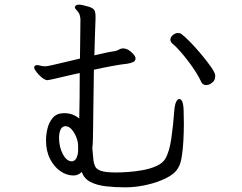

<svg xmlns="http://www.w3.org/2000/svg" viewBox="-20 -779 1040 826"><path d="M382 -89Q384 -74 390 -62Q396 -50 416 -43.5Q436 -37 479 -37Q499 -37 530 -39Q561 -41 594 -47Q627 -53 653.5 -65Q680 -77 692 -97Q709 -128 717 -183Q725 -238 730 -305Q732 -329 738 -341Q744 -353 751 -353Q769 -353 770 -302Q770 -291 770.5 -277Q771 -263 771 -247Q771 -213 769 -175Q767 -137 762 -105Q757 -73 746 -56Q732 -31 694.5 -12.5Q657 6 610 16.5Q563 27 518 27Q475 27 436 22.5Q397 18 369.5 4Q342 -10 332 -39Q324 -32 315.5 -28Q307 -24 296 -24Q267 -24 240 -42.5Q213 -61 195.5 -95Q178 -129 178 -175Q178 -201 184.5 -227Q191 -253 207 -272Q223 -291 252 -292H259Q293 -292 321 -269Q322 -312 322.5 -363.5Q323 -415 323 -465Q323 -465 302.5 -460.5Q282 -456 255 -449.5Q228 -443 207.5 -438.5Q187 -434 185 -434Q174 -434 160.5 -445Q147 -456 137 -469Q127 -482 127 -489Q127 -493 130 -496Q135 -499 139 -499Q144 -499 149.5 -497.5Q155 -496 160 -495Q165 -494 169 -494Q173 -494 177 -494Q183 -494 203 -498.5Q223 -503 248 -509Q273 -515 294.5 -520Q316 -525 324 -527Q325 -594 325.5 -642.5Q326 -691 326 -696Q326 -701 324 -710Q322 -719 319 -723Q315 -730 308.5 -736.5Q302 -743 302 -748Q302 -749 302.5 -749.5Q303 -750 303 -751Q307 -759 319 -759Q326 -759 335 -757Q344 -755 355 -752Q378 -746 384.5 -737.5Q391 -729 391 -708V-698Q390 -668 388.5 -627.5Q387 -587 386 -541Q412 -547 435 -552Q458 -557 474 -559Q484 -561 492.5 -566Q501 -571 511 -571Q512 -571 513.5 -570.5Q515 -570 516 -570Q528 -569 543 -556.5Q558 -544 562 -533Q563 -531 563 -527Q563 -517 552.5 -512Q542 -507 528 -505Q500 -502 462.5 -495Q425 -488 384 -479Q383 -410 382 -343Q381 -276 380.5 -227.5Q380 -179 379 -164Q379 -160 378.5 -154.5Q378 -149 377 -143ZM892 -423Q888 -419 881 -416Q874 -413 866 -413Q851 -413 844 -430Q838 -444 824 -466.5Q810 -489 791.5 -513.5Q773 -538 754.5 -559Q736 -580 722 -591Q713 -599 713 -608Q713 -619 723.5 -628Q734 -637 746 -637Q755 -637 760 -633Q774 -623 798 -598.5Q822 -574 846.5 -544.5Q871 -515 888.5 -490Q906 -465 906 -453Q906 -432 892 -423ZM292 -85Q304 -88 309.5 -100.5Q315 -113 316 -126V-151Q316 -170 308 -189.5Q300 -209 288 -222.5Q276 -236 262 -236H259Q245 -234 239.5 -219Q234 -204 234 -187Q234 -146 250.5 -115.5Q267 -85 289 -85Z"/></svg>

Font: Moon Stars Kai T
Style: Regular
Weight: 400
Designer: GuiWonder
Version: Version 1.101